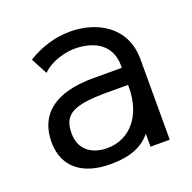

<svg xmlns="http://www.w3.org/2000/svg" viewBox="-95 -580 686 686"><g transform="rotate(-20 247.5 -237.5)"><path d="M442 -306C442 -432 338 -485 239 -485C188 -485 131 -471 77 -437L110 -375C146 -410 198 -421 231 -422C319 -422 369 -380 369 -308V-300H259C117 -300 42 -243 42 -136C42 -42 107 10 214 10C291 10 337 -11 369 -49V0H442ZM369 -235V-225C369 -120 310 -48 223 -48C158 -48 120 -84 120 -141C120 -213 160 -235 290 -235Z"/></g></svg>

Font: Mint Spirit
Style: Regular
Weight: 400
Designer: HARENDAL Hirwen
Foundry: Arkandis Digital Foundry.
Version: Version 1.004;FFEdit